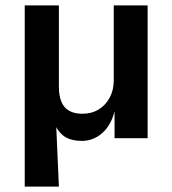

<svg xmlns="http://www.w3.org/2000/svg" viewBox="-20 -514 640 714"><path d="M72 180V-494H199V-191Q199 -159 208 -136.5Q217 -114 236.5 -102.5Q256 -91 286 -91Q321 -91 347 -107Q373 -123 388 -151Q403 -179 403 -215V-494H529V0H406V-100Q393 -48 360 -19Q327 10 284 10Q248 10 224.5 -3.5Q201 -17 186 -47H189L199 180Z"/></svg>

Font: Nunito Sans 10pt
Style: Bold
Weight: 700
Designer: Vernon Adams
Foundry: Vernon Adams
Version: Version 3.101;gftools[0.9.27]